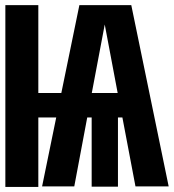

<svg xmlns="http://www.w3.org/2000/svg" viewBox="-20 -731 682 753"><path d="M145.1 0 200.5 -270.3H130.3V2.1H1V-710.8H130.3V-366.2H220.5L291.3 -710.8H494.9L641.5 0H511.3L460 -270.3H442.6V1H339.5V-270.3H322.1L271.3 0ZM390.8 -634.9 340 -366.2H441.5Z"/></svg>

Font: Fira Code
Style: Bold
Weight: 700
Monospace: yes
Designer: Carrois Corporate, Edenspiekermann AG, Nikita Prokopov
Foundry: Carrois Corporate, Edenspiekermann AG, Nikita Prokopov
Version: Version 6.000; ttfautohint (v1.8.2) -l 8 -r 50 -G 200 -x 14 